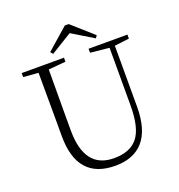

<svg xmlns="http://www.w3.org/2000/svg" viewBox="-160 -1040 1106 1188"><g transform="rotate(-20 393.5 -446.5)"><path d="M411.1 -853.5 271.5 -767.6 257.8 -784.2 399.4 -908.2H424.8L564.5 -784.2L552.7 -767.6ZM744.1 -722.7V-696.3L647.5 -684.6V-278.3Q646.5 -131.8 583 -58.6Q519.5 14.6 398.4 14.6Q147.5 14.6 147.5 -271.5V-386.7Q147.5 -589.8 146.5 -688.5L47.9 -696.3V-722.7H326.2V-696.3L212.9 -686.5Q211.9 -588.9 211.9 -386.7V-286.1Q211.9 -32.2 406.2 -32.2Q513.7 -32.2 563 -95.2Q612.3 -158.2 612.3 -303.7V-683.6L488.3 -696.3V-722.7Z"/></g></svg>

Font: GenYoMin TW TTF ExtraLight
Style: Regular
Weight: 250
Version: Version 1.300